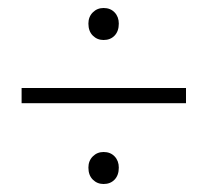

<svg xmlns="http://www.w3.org/2000/svg" viewBox="-20 -569 519 480"><path d="M34 -311V-349H445V-311ZM239 -109Q223 -109 212 -120Q201 -131 201 -150Q201 -167 212 -178Q223 -189 239 -189Q256 -189 266.5 -178Q277 -167 277 -150Q277 -131 266.5 -120Q256 -109 239 -109ZM239 -469Q223 -469 212 -480Q201 -491 201 -510Q201 -527 212 -538Q223 -549 239 -549Q256 -549 266.5 -538Q277 -527 277 -510Q277 -491 266.5 -480Q256 -469 239 -469Z"/></svg>

Font: Giro Light
Style: Regular
Weight: 300
Designer: Paul D. Hunt
Foundry: Adobe Systems Incorporated
Version: Version 1.000;PS 1.0;hotconv 1.0.88;makeotf.lib2.5.647800